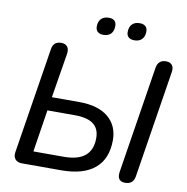

<svg xmlns="http://www.w3.org/2000/svg" viewBox="-95 -991 1058 1089"><g transform="rotate(10 434.0 -446.0)"><path d="M54 -56 151 -665Q157 -712 204 -712Q227 -712 238.5 -697.5Q250 -683 246 -657L204 -399H362Q471 -399 529 -350.5Q587 -302 587 -219Q587 -111 521 -55.5Q455 0 328 0H102Q76 0 63 -15Q50 -30 54 -56ZM492 -214Q492 -268 457 -294.5Q422 -321 351 -321H192L154 -78H330Q492 -78 492 -214ZM655 -34Q655 -43 656 -48L754 -666Q762 -712 807 -712Q830 -712 841.5 -698Q853 -684 849 -658L751 -39Q743 7 697 7Q655 7 655 -34ZM563 -838Q563 -867 578.5 -883Q594 -899 622 -899Q644 -899 655.5 -888.5Q667 -878 667 -859Q667 -830 651.5 -814Q636 -798 608 -798Q586 -798 574.5 -808.5Q563 -819 563 -838ZM385 -838Q385 -867 400.5 -883Q416 -899 444 -899Q488 -899 488 -859Q488 -830 473 -814Q458 -798 429 -798Q408 -798 396.5 -808.5Q385 -819 385 -838Z"/></g></svg>

Font: SN Pro
Style: Italic
Weight: 400
Italic angle: -9°
Designer: Tobias Whetton
Foundry: Supernotes
Version: Version 1.003